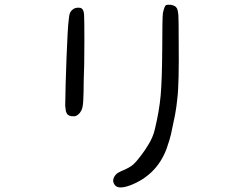

<svg xmlns="http://www.w3.org/2000/svg" viewBox="-20 -710 1040 821"><path d="M690.4 -688.5Q695.3 -690.4 710.9 -689.5Q723.6 -686.5 728 -683.6Q732.4 -680.7 736.3 -674.8Q741.2 -665 742.7 -646Q744.1 -627 744.1 -536.1Q746.1 -350.6 738.3 -289.1Q735.4 -256.8 728.5 -218.8Q715.8 -155.3 710.9 -134.8Q706.1 -114.3 692.4 -74.2Q650.4 38.1 538.1 82Q480.5 103.5 467.8 76.2Q461.9 65.4 464.8 55.7Q470.7 33.2 497.1 22.5Q537.1 5.9 549.8 -6.8Q561.5 -16.6 582.5 -44.4Q603.5 -72.3 612.3 -87.9Q634.8 -123 642.6 -159.2Q661.1 -236.3 667 -301.8Q672.9 -367.2 673.8 -505.9Q673.8 -635.7 676.8 -655.3Q683.6 -685.5 690.4 -688.5ZM295.9 -672.9Q302.7 -676.8 313.5 -677.2Q324.2 -677.7 329.1 -673.8Q337.9 -668 339.4 -648.4Q340.8 -628.9 340.8 -540Q340.8 -418.9 337.9 -362.3Q337.9 -315.4 335.9 -277.3Q334 -249 328.1 -237.8Q322.3 -226.6 313.5 -219.7Q304.7 -211.9 293.9 -212.9Q276.4 -211.9 266.6 -222.7L261.7 -234.4L258.8 -257.8Q259.8 -342.8 264.6 -467.3Q269.5 -591.8 273.4 -621.1Q275.4 -646.5 279.8 -655.8Q284.2 -665 295.9 -672.9Z"/></svg>

Font: JasonHandwriting4
Style: Regular
Weight: 400
Version: Version 1.01.21